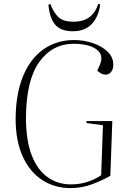

<svg xmlns="http://www.w3.org/2000/svg" viewBox="-20 -949 647 983"><path d="M555 -329 545 -49Q501 -24 449.5 -5Q398 14 341 14Q260 14 196.5 -27Q133 -68 96.5 -147.5Q60 -227 60 -342Q61 -469 98 -559Q135 -649 202.5 -696.5Q270 -744 359 -744Q409 -744 455 -728.5Q501 -713 530.5 -685Q560 -657 560 -617Q560 -595 549 -581Q538 -567 522 -567Q507 -567 496.5 -573.5Q486 -580 478 -587L490 -614Q507 -653 491.5 -677.5Q476 -702 439.5 -713.5Q403 -725 358 -725Q248 -725 181 -631.5Q114 -538 113 -347Q113 -228 143 -152.5Q173 -77 225 -41Q277 -5 343 -5Q391 -5 431 -19Q471 -33 498 -52L507 -308L423 -319V-329ZM238 -928Q255 -884 279.5 -861Q304 -838 356 -838Q409 -838 439.5 -862.5Q470 -887 483 -929L493 -927Q486 -866 451 -827.5Q416 -789 353 -789Q290 -789 261.5 -824Q233 -859 228 -926Z"/></svg>

Font: Display Extralight
Style: Italic
Weight: 200
Italic angle: -2°
Designer: Latin by Veronika Burian and Jose Scaglione. Greek by Irene Vlachou. Cyrillic by Vera Evstafieva
Foundry: TypeTogether
Version: Version 3.002